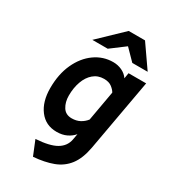

<svg xmlns="http://www.w3.org/2000/svg" viewBox="-226 -838 1018 1157"><g transform="rotate(30 283.5 -259.5)"><path d="M197.5 213 156.5 112.5Q252 106.5 298.2 79.5Q344.5 52.5 354 2.5L361.5 -39Q343 -16.5 313.5 -2.2Q284 12 244.5 12Q168.5 12 124.5 -45.8Q80.5 -103.5 80.5 -198Q80.5 -295 114.2 -368.2Q148 -441.5 205.2 -482.2Q262.5 -523 332.5 -523Q364.5 -523 393 -509.8Q421.5 -496.5 438 -472L444.5 -511H567L477.5 -12Q462.5 70 426.2 117Q390 164 332.5 185.5Q275 207 197.5 213ZM283 -104Q315 -104 339.5 -117Q364 -130 381 -152L418 -360.5Q410 -376 389.5 -392Q369 -408 334.5 -408Q292 -408 261.8 -382.2Q231.5 -356.5 215.8 -312.5Q200 -268.5 200 -214.5Q200 -169.5 220.2 -136.8Q240.5 -104 283 -104ZM155 -576 318 -732H431.5L540 -576H433L360.5 -650L262 -576Z"/></g></svg>

Font: Overpass
Style: Bold Italic
Weight: 700
Italic angle: -10°
Designer: Delve Withrington, Dave Bailey, Thomas Jockin
Foundry: Delve Fonts LLC
Version: Version 4.000; ttfautohint (v1.8.3)